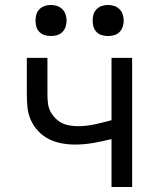

<svg xmlns="http://www.w3.org/2000/svg" viewBox="-20 -753 640 773"><path d="M429 0V-193Q393 -184 356 -177.5Q319 -171 282 -171Q255 -171 228 -176Q201 -181 177 -193Q153 -205 134 -225Q115 -245 104 -270Q93 -295 90.5 -322Q88 -349 88 -376V-520H171V-376Q171 -359 172.5 -341.5Q174 -324 181 -308.5Q188 -293 200 -280Q212 -267 227 -259Q242 -251 259.5 -248Q277 -245 294 -245Q328 -245 362 -252.5Q396 -260 429 -269V-520H512V0ZM415 -608Q402 -608 390 -611.5Q378 -615 369 -624Q360 -633 356.5 -645Q353 -657 353 -670Q353 -683 356.5 -695Q360 -707 369 -716Q378 -725 390 -729Q402 -733 415 -733Q428 -733 440 -729Q452 -725 461 -716Q470 -707 474 -695Q478 -683 478 -670Q478 -657 474 -645Q470 -633 461 -624Q452 -615 440 -611.5Q428 -608 415 -608ZM185 -608Q172 -608 160 -611.5Q148 -615 139 -624Q130 -633 126.5 -645Q123 -657 123 -670Q123 -683 126.5 -695Q130 -707 139 -716Q148 -725 160 -729Q172 -733 185 -733Q198 -733 210 -729Q222 -725 231 -716Q240 -707 244 -695Q248 -683 248 -670Q248 -657 244 -645Q240 -633 231 -624Q222 -615 210 -611.5Q198 -608 185 -608Z"/></svg>

Font: Iosevka Fixed Extended
Style: Regular
Weight: 400
Width: 7
Monospace: yes
Designer: Belleve Invis
Foundry: Belleve Invis
Version: Version 24.1.1; ttfautohint (v1.8.4)